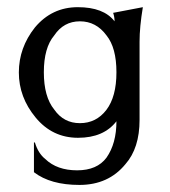

<svg xmlns="http://www.w3.org/2000/svg" viewBox="-20 -383 480 543"><path d="M281.3 -282.7Q252 -322.7 206 -322.7Q160 -322.7 133.3 -282.7Q104 -248 104 -178.7Q104 -109.3 133.3 -73.3Q160 -34.7 206 -34.7Q252 -34.7 280.7 -72Q309.3 -109.3 309.3 -178.7Q309.3 -248 281.3 -282.7ZM384 -362.7Q374.7 -306.7 374.7 -265.3V-44Q374.7 36 334.7 81.3Q286.7 140 204.7 140Q122.7 140 76 104V20H78.7Q88 50.7 108 66.7Q141.3 98.7 198 98.7Q254.7 98.7 281.3 62.7Q309.3 22.7 309.3 -40Q273.3 6.7 200.7 6.7Q128 6.7 80.7 -50.7Q33.3 -108 33.3 -178Q33.3 -248 78.7 -305.3Q126.7 -362.7 200 -362.7Q273.3 -362.7 304 -322.7Q304 -334.7 300 -346.7Z"/></svg>

Font: Tenali Ramakrishna
Style: Regular
Weight: 400
Designer: Appaji Ambarisha Darbha
Foundry: Andhrapradesh Society for Knowledge Networks
Version: Version 1.0.5; ttfautohint (v1.2.25-373a) -l 7 -r 28 -G 50 -